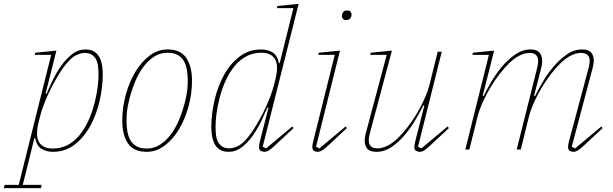

<svg xmlns="http://www.w3.org/2000/svg" viewBox="-86 -774 3172 994"><path d="M-62 183H11L179 -490H94L96 -501L206 -512L150 -289L155 -288Q168 -320 187.5 -360Q207 -400 232 -435Q257 -470 288 -494Q319 -518 356 -518Q383 -518 400.5 -507.5Q418 -497 428 -479Q438 -461 442 -437.5Q446 -414 446 -389Q446 -322 429.5 -251Q413 -180 381 -121.5Q349 -63 300.5 -25.5Q252 12 188 12Q155 12 129.5 -3Q104 -18 96 -59H92L32 183H130L126 200H-66ZM187 -5Q229 -5 263.5 -23Q298 -41 325 -73.5Q352 -106 372 -150Q392 -194 405 -246Q416 -293 420 -326.5Q424 -360 424 -389Q424 -411 421.5 -431.5Q419 -452 411 -467Q403 -482 389 -491Q375 -500 352 -500Q335 -500 312 -490Q289 -480 267 -455Q243 -428 220.5 -392Q198 -356 178.5 -317.5Q159 -279 144 -240.5Q129 -202 121 -170L115 -146Q96 -72 116 -38.5Q136 -5 187 -5Z M674 -5Q712 -5 743.5 -25.5Q775 -46 800 -80Q825 -114 843 -158.5Q861 -203 873 -252Q882 -290 884 -312.5Q886 -335 886 -357Q886 -389 881 -415.5Q876 -442 864 -461Q852 -480 832 -490.5Q812 -501 781 -501Q743 -501 711.5 -480.5Q680 -460 655 -426Q630 -392 612 -347.5Q594 -303 582 -254Q573 -216 571 -193.5Q569 -171 569 -149Q569 -117 574 -90.5Q579 -64 591 -45Q603 -26 623 -15.5Q643 -5 674 -5ZM674 12Q606 12 576.5 -31.5Q547 -75 547 -149Q547 -217 565 -283Q583 -349 614.5 -401.5Q646 -454 688.5 -486Q731 -518 781 -518Q849 -518 878.5 -474Q908 -430 908 -357Q908 -289 890 -223Q872 -157 840.5 -104.5Q809 -52 766 -20Q723 12 674 12Z M1098 12Q1071 12 1053.5 1.5Q1036 -9 1026 -27Q1016 -45 1012 -68.5Q1008 -92 1008 -117Q1008 -184 1024.5 -255Q1041 -326 1073 -384.5Q1105 -443 1153.5 -480.5Q1202 -518 1266 -518Q1299 -518 1324.5 -503Q1350 -488 1358 -447H1362L1433 -732H1348L1350 -743L1460 -754L1274 -14L1292 -6L1427 -119L1434 -111L1345 -28Q1319 -3 1306.5 4.5Q1294 12 1283 12Q1275 12 1265 7.5Q1255 3 1255 -13Q1255 -24 1259 -40L1304 -217L1299 -218Q1285 -186 1266 -146Q1247 -106 1222 -71Q1197 -36 1166 -12Q1135 12 1098 12ZM1102 -6Q1119 -6 1142 -16Q1165 -26 1187 -51Q1211 -78 1233.5 -114Q1256 -150 1275.5 -188.5Q1295 -227 1310 -265.5Q1325 -304 1333 -336L1339 -360Q1358 -434 1338 -467.5Q1318 -501 1267 -501Q1225 -501 1190.5 -483Q1156 -465 1129 -432.5Q1102 -400 1082 -356Q1062 -312 1049 -260Q1038 -213 1034 -179.5Q1030 -146 1030 -117Q1030 -94 1032.5 -74Q1035 -54 1043 -39Q1051 -24 1065 -15Q1079 -6 1102 -6Z M1558 12Q1550 12 1540.5 7.5Q1531 3 1531 -13Q1531 -24 1535 -40L1647 -490H1562L1564 -501L1674 -512L1550 -14L1568 -6L1703 -119L1710 -111L1621 -28Q1595 -3 1582 4.5Q1569 12 1558 12ZM1706 -670Q1695 -670 1689.5 -676.5Q1684 -683 1684 -691Q1684 -701 1689 -709Q1696 -720 1712 -720Q1723 -720 1728.5 -713.5Q1734 -707 1734 -699Q1734 -695 1733 -690.5Q1732 -686 1729 -681Q1722 -670 1706 -670Z M1863 12Q1829 12 1815.5 -4Q1802 -20 1802 -45Q1802 -59 1807 -81L1916 -490H1831L1833 -501L1943 -512L1828 -81Q1823 -59 1823 -48Q1823 -6 1868 -6Q1918 -6 1973 -58Q1997 -81 2023 -114.5Q2049 -148 2071.5 -185.5Q2094 -223 2111.5 -262.5Q2129 -302 2138 -337L2180 -506H2201L2078 -14L2096 -6L2231 -119L2238 -111L2149 -28Q2123 -3 2110.5 4.5Q2098 12 2087 12Q2079 12 2069 7.5Q2059 3 2059 -13Q2059 -23 2064 -43L2111 -228L2106 -229Q2090 -196 2065.5 -154.5Q2041 -113 2010 -76Q1979 -39 1942 -13.5Q1905 12 1863 12Z M2883 12Q2875 12 2865 7.5Q2855 3 2855 -13Q2855 -24 2859 -40L2962 -425Q2967 -447 2967 -458Q2967 -500 2922 -500Q2872 -500 2817 -448Q2793 -425 2767 -391.5Q2741 -358 2718.5 -320.5Q2696 -283 2678.5 -243.5Q2661 -204 2652 -169L2610 0H2589L2695 -423Q2697 -433 2698.5 -441Q2700 -449 2700 -457Q2700 -500 2656 -500Q2606 -500 2551 -448Q2527 -425 2501 -391.5Q2475 -358 2452.5 -320.5Q2430 -283 2412.5 -243.5Q2395 -204 2386 -169L2344 0H2323L2445 -490H2360L2362 -501L2472 -512L2413 -278L2418 -277Q2433 -308 2457 -349.5Q2481 -391 2512.5 -428.5Q2544 -466 2581.5 -492Q2619 -518 2661 -518Q2694 -518 2707.5 -501Q2721 -484 2721 -458Q2721 -438 2715 -419L2679 -278L2684 -277Q2699 -307 2723 -348.5Q2747 -390 2778.5 -427.5Q2810 -465 2847.5 -491.5Q2885 -518 2927 -518Q2961 -518 2974.5 -502Q2988 -486 2988 -461Q2988 -447 2983 -425L2874 -14L2892 -6L3027 -119L3034 -111L2945 -28Q2919 -3 2906.5 4.5Q2894 12 2883 12Z"/></svg>

Font: IBM Plex Serif Thin
Style: Italic
Weight: 100
Italic angle: -14°
Designer: Mike Abbink, Paul van der Laan, Pieter van Rosmalen
Foundry: Bold Monday
Version: Version 3.001